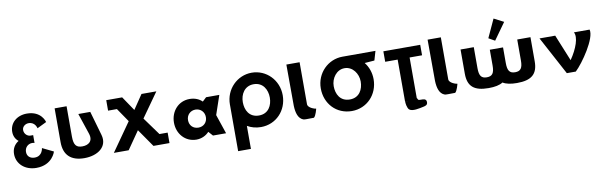

<svg xmlns="http://www.w3.org/2000/svg" viewBox="-62 -1572 7978 2529"><g transform="rotate(-10 3927.0 -308.0)"><path d="M411.5 -495.8 537.3 -557C537.3 -557 501.6 -710.9 305.2 -710.9C171.8 -710.9 74.9 -625.9 74.9 -506.9C74.9 -449.1 98.7 -404.9 137 -375.1C82.5 -342 47.7 -288.4 47.7 -214.5C47.7 -80.2 157.3 15.9 307.8 15.9C523.7 15.9 571.3 -156.7 571.3 -156.7L423.4 -228.9C423.4 -228.9 414 -121.8 308.7 -121.8C250 -121.8 207.5 -155 207.5 -214.5C207.5 -274.8 252.5 -317.3 308.7 -317.3C325.7 -317.3 339.2 -312.2 339.2 -312.2V-416.8H304.4C261.9 -416.8 220.2 -454.2 220.2 -505.2C220.2 -550.2 261.9 -582.5 307 -582.5C395.3 -582.5 411.5 -495.8 411.5 -495.8Z M1133.1 -587.5H973.3L1066.4 -309.5C1102.9 -200.5 1030.7 -158.2 952.5 -158.2C874.3 -158.2 838.6 -192.2 838.6 -309.5V-715H678.8V-262.8C678.8 -89.4 774 -1 952.5 -1C1131 -1 1273.2 -98.6 1226.2 -262.8Z M1875 -1.9H2089.5V-141.9H1980L1807.8 -379.3L2037.3 -703.1H1838.5L1709.2 -511.9L1580 -703.1L1367 -703V-563H1485.3L1610.7 -379.3L1345.5 -1.9H1543.5L1709.2 -240.7Z M2382 -256C2382 -327 2435 -377 2502 -377C2568 -377 2621 -327 2621 -256C2621 -186 2571 -136 2502 -136C2430 -136 2382 -186 2382 -256ZM2194 -256C2194 -106 2299 15 2449 15C2519 15 2579 -16 2617 -58H2619L2671 0H2846L2759 -258L2846 -513H2669L2617 -464C2575 -505 2518 -528 2449 -528C2299 -528 2194 -406 2194 -256Z M2961.3 -363.9C2961.3 -359.8 2961.4 -355.7 2961.5 -351.7V260H3132.5V-48.1C3184.6 -17.5 3246.4 -0.1 3314.9 -0.1C3516.4 -0.1 3667.7 -159.1 3667.7 -363.9C3667.7 -568.8 3509.6 -726.9 3314.9 -726.9C3122 -726.9 2961.3 -568.8 2961.3 -363.9ZM3133.9 -363.9C3133.9 -468.5 3191.7 -573 3314.9 -573C3439 -573 3495.1 -468.5 3495.1 -363.9C3495.1 -259.4 3442.4 -154.8 3314.9 -154.8C3184 -154.8 3133.9 -259.4 3133.9 -363.9Z M3787 -199C3790.5 -108.5 3811.4 -28.9 3879 -3C3898 4.3 3937 0 4021.1 0C4049.8 -21.3 4071 -113 4071 -113C4055.8 -113 3963.1 -140.2 3962 -191V-753H3785Z M4972.1 -727 4530.1 -726.9C4337.3 -726.6 4176.9 -568.6 4176.9 -363.9C4176.9 -159.1 4323.1 -0.1 4530.5 -0.1C4732 -0.1 4883.3 -159.1 4883.3 -363.9C4883.3 -452.3 4853.8 -531.9 4804.8 -594L4936.1 -604ZM4530.5 -573C4638.5 -573 4710.7 -468.5 4710.7 -363.9C4710.7 -259.4 4658 -154.8 4530.5 -154.8C4399.6 -154.8 4349.5 -259.4 4349.5 -363.9C4349.5 -468.4 4422.5 -573 4530.5 -573Z M5279.4 -1.1C5271 -0.1 5262.3 -0.1 5253.5 -1.6ZM5073.5 -562.9H5240.1V-1.9L5244 -1.8C5236.1 9.2 5250.2 87 5273 108C5312.8 144.6 5412 119 5465 108C5495 102 5520.4 93.7 5523 63C5530 -21 5423.2 28.7 5412 0C5408.4 -9.2 5404.4 -16 5399.9 -20.9V-562.9H5566.5V-703.1H5073.5Z M5676 -199C5679.5 -108.5 5700.4 -28.9 5768 -3C5787 4.3 5826 0 5910.1 0C5938.8 -21.3 5960 -113 5960 -113C5944.8 -113 5852.1 -140.2 5851 -191V-753H5674Z M6256 -550H6079V-226C6079 -54 6165 15 6357 15C6439.5 15 6502.4 2.3 6547.3 -25.9C6592.1 1.6 6654.5 14 6736 14C6928 14 7014 -55 7014 -227V-550H6837V-270C6837 -169 6810 -130 6736 -130C6662 -130 6635 -169 6635 -270V-480H6458V-269C6458 -168 6431 -129 6357 -129C6283 -129 6256 -168 6256 -269ZM6465.2 -632 6548 -585 6707.9 -808.9 6577.6 -876.1Z M7338.6 -513H7128.6L7403.6 0H7523.6C7622 -91.8 7833.2 -394.7 7798.6 -513H7588.6C7629.4 -445 7576.9 -295.8 7482.6 -160Z"/></g></svg>

Font: Sztylet
Style: Bd
Weight: 700
Foundry: Cannot Into Space Fonts, PlusOne Fonts
Version: Version 0.12